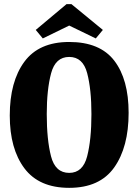

<svg xmlns="http://www.w3.org/2000/svg" viewBox="-20 -882 666 924"><path d="M599 -339Q599 -174 529.5 -76Q460 22 313 22Q168 22 97.5 -72Q27 -166 27 -326Q27 -489 97 -584.5Q167 -680 313 -680Q461 -680 530 -590Q599 -500 599 -339ZM420 -333Q420 -452 399.5 -530Q379 -608 313 -608Q247 -608 226 -529.5Q205 -451 205 -333Q205 -210 225.5 -130Q246 -50 313 -50Q379 -50 399.5 -130Q420 -210 420 -333ZM324 -862 475 -738 441 -697 313 -759 186 -697 152 -738 300 -862Z"/></svg>

Font: Sansita
Style: Bold
Weight: 700
Designer: Pablo Cosgaya
Foundry: Omnibus-Type
Version: Version 1.006